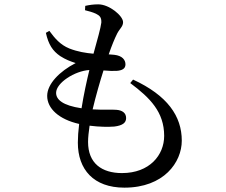

<svg xmlns="http://www.w3.org/2000/svg" viewBox="-20 -810 1040 883"><path d="M207 -668 191 -659C203 -605 222 -576 257 -552C282 -536 303 -528 328 -520C254 -482 197 -424 197 -369C197 -311 251 -261 344 -240C340 -208 338 -178 338 -154C338 -31 410 53 552 53C734 53 816 -64 816 -163C816 -276 750 -371 592 -444L579 -428C670 -360 735 -295 735 -185C735 -97 668 -14 541 -14C448 -14 385 -59 385 -157C385 -178 388 -204 392 -232C438 -226 480 -226 506 -228C545 -233 560 -246 560 -267C560 -291 542 -303 515 -305C493 -307 454 -304 406 -307C421 -370 440 -436 456 -486C479 -484 502 -483 516 -484C542 -486 557 -494 557 -514C557 -534 543 -554 505 -558L480 -560C495 -603 507 -632 519 -656C531 -679 546 -688 546 -708C546 -737 483 -790 432 -790C409 -790 390 -787 372 -783L371 -763C387 -759 406 -754 421 -747C439 -738 447 -730 446 -706C443 -681 428 -628 410 -563C375 -566 337 -572 299 -587C257 -604 232 -634 207 -668ZM355 -312C268 -325 238 -352 238 -383C238 -429 324 -484 391 -488C379 -439 365 -375 355 -312Z"/></svg>

Font: Noto Serif HK Medium
Style: Regular
Weight: 500
Designer: Ryoko NISHIZUKA 西塚涼子 (kana & ideographs); Frank Grießhammer (Latin, Greek & Cyrillic); Wenlong ZHANG 张文龙 (bopomofo); San
Foundry: Adobe
Version: Version 2.001;hotconv 1.1.0;makeotfexe 2.6.0